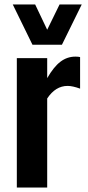

<svg xmlns="http://www.w3.org/2000/svg" viewBox="-20 -838 393 858"><path d="M125 -638.2 37.1 -817.9H137.2L190.9 -705.1L246.1 -817.9H345.2L256.8 -638.2ZM55.2 0V-578.1H190.9V-488.8Q220.2 -539.6 250.2 -562.3Q280.3 -585 316.9 -585Q330.1 -585 337.9 -583V-441.9Q304.2 -454.1 282.2 -454.1Q228 -454.1 190.9 -397.9V0Z"/></svg>

Font: Oswald Medium
Style: Regular
Weight: 500
Designer: Vernon Adams
Foundry: Vernon Adams
Version: Version 4.103